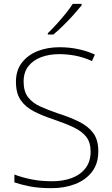

<svg xmlns="http://www.w3.org/2000/svg" viewBox="-20 -970 584 1000"><path d="M492 -182Q492 -118 459.5 -75.5Q427 -33 372 -11.5Q317 10 249 10Q182 10 136.5 1Q91 -8 55 -20V-61Q94 -46 143 -36Q192 -26 252 -26Q308 -26 353 -42.5Q398 -59 425 -93.5Q452 -128 452 -181Q452 -228 429.5 -257Q407 -286 364 -306.5Q321 -327 259 -348Q201 -367 156.5 -390Q112 -413 87.5 -449Q63 -485 63 -544Q63 -603 93.5 -643Q124 -683 175 -703.5Q226 -724 290 -724Q389 -724 474 -686L459 -652Q415 -672 372.5 -680Q330 -688 288 -688Q237 -688 195 -672.5Q153 -657 128 -625.5Q103 -594 103 -545Q103 -494 126 -464Q149 -434 189.5 -415.5Q230 -397 283 -379Q346 -359 393 -335.5Q440 -312 466 -276.5Q492 -241 492 -182ZM405 -942Q388 -921 363.5 -893.5Q339 -866 311 -838.5Q283 -811 258 -790H229V-797Q250 -817 275 -844.5Q300 -872 322.5 -900Q345 -928 359 -950H405Z"/></svg>

Font: Noto Sans Devanagari ExtraLight
Style: Regular
Weight: 200
Designer: Jelle Bosma - Monotype Design Team
Foundry: Monotype Imaging Inc.
Version: Version 2.004; ttfautohint (v1.8.4.7-5d5b)